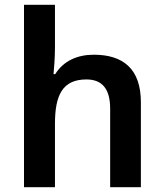

<svg xmlns="http://www.w3.org/2000/svg" viewBox="-20 -780 684 800"><path d="M209 -582V-760H80V0H209V-264C209 -383 240 -449 340 -449C407 -449 439 -408 439 -327V0H567V-354C567 -493 493 -552 371 -552C303 -552 245 -527 210 -471H203C205 -492 209 -538 209 -582Z"/></svg>

Font: Noto Sans Thaana SemiBold
Style: Regular
Weight: 600
Designer: David Williams
Foundry: Google Inc.
Version: Version 3.001